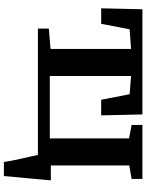

<svg xmlns="http://www.w3.org/2000/svg" viewBox="101 -694 773 1016"><g transform="rotate(90 488.0 -186.5)"><path d="M132 0V-58L239.5 -67V-493L135.5 -485.5L106.5 -335H24.5L29.5 -553H586L591 -335H508.5L479 -485.5L382.5 -493V-63H713V-482.5L641.5 -496V-553H927.5V-496L856 -483.5V0ZM837.5 180Q835.5 163 830.5 137.8Q825.5 112.5 819.5 85.5Q813.5 58.5 808.2 35.5Q803 12.5 800.5 0L762 -68.5H935Q933.5 -53 931.2 -27.8Q929 -2.5 926.2 27.2Q923.5 57 920.5 86.8Q917.5 116.5 915.5 141Q913.5 165.5 912 180Z"/></g></svg>

Font: Merriweather 24pt
Style: Bold
Weight: 700
Designer: Eben Sorkin
Foundry: Eben Sorkin
Version: Version 2.100